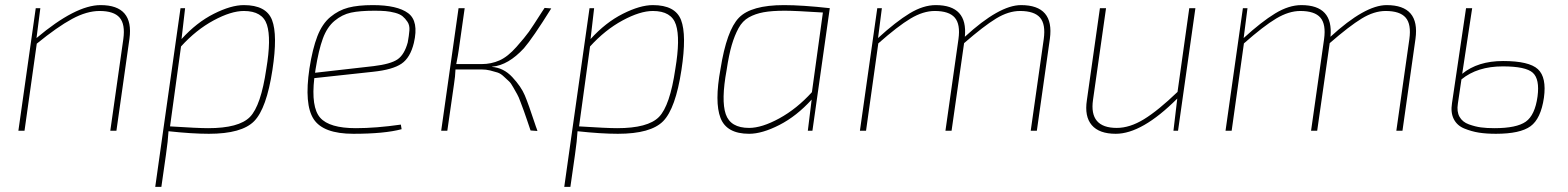

<svg xmlns="http://www.w3.org/2000/svg" viewBox="-20 -512 6143 752"><path d="M138 -480 123 -363Q276 -492 374 -492Q505 -492 487 -360L436 0H412L463 -359Q471 -417 448.5 -443Q426 -469 370 -469Q320 -469 262.5 -438Q205 -407 124 -341L76 0H52L120 -480Z M705 -480 691 -359Q750 -424 817.5 -458Q885 -492 935 -492Q1023 -492 1045.5 -433.5Q1068 -375 1047 -238Q1024 -87 975.5 -37.5Q927 12 798 12Q732 12 640 2Q638 39 630 94L612 220H588L619 0L687 -480ZM689 -330 646 -17Q755 -10 795 -10Q916 -10 959 -54Q1002 -98 1023 -242Q1043 -361 1025.5 -415Q1008 -469 935 -469Q885 -469 816.5 -432Q748 -395 689 -330Z M1550 -24 1553 -6Q1486 12 1364 12Q1246 12 1208.5 -45.5Q1171 -103 1192 -244Q1204 -321 1223 -370Q1242 -419 1274 -445.5Q1306 -472 1344 -482Q1382 -492 1440 -492Q1536 -492 1578.5 -460.5Q1621 -429 1601 -344Q1587 -286 1552.5 -262.5Q1518 -239 1442 -231L1211 -206Q1198 -92 1234 -51Q1270 -10 1374 -10Q1452 -10 1550 -24ZM1214 -227 1443 -253Q1510 -261 1537 -279.5Q1564 -298 1577 -346Q1582 -373 1583.5 -393Q1585 -413 1576 -426.5Q1567 -440 1556.5 -448.5Q1546 -457 1527 -462Q1508 -467 1490 -468.5Q1472 -470 1447 -470Q1389 -470 1354.5 -462.5Q1320 -455 1290.5 -430.5Q1261 -406 1244.5 -361Q1228 -316 1216 -241Z M1909 -251 1906 -250Q1952 -247 1986.5 -210Q2021 -173 2035.5 -138.5Q2050 -104 2076 -25Q2078 -19 2079 -16Q2080 -13 2082 -8Q2084 -3 2085 1L2058 -1Q2054 -12 2045 -39.5Q2036 -67 2032 -77Q2028 -87 2019.5 -110.5Q2011 -134 2005.5 -143Q2000 -152 1990.5 -169.5Q1981 -187 1973 -194Q1965 -201 1953 -212.5Q1941 -224 1928.5 -228Q1916 -232 1900 -236Q1884 -240 1866 -240H1764Q1763 -212 1758 -181L1732 0H1708L1776 -480H1800L1777 -318Q1774 -296 1767 -261H1866Q1904 -261 1936.5 -275.5Q1969 -290 2003 -328.5Q2037 -367 2051.5 -387.5Q2066 -408 2103 -466Q2110 -476 2113 -481L2139 -479Q2066 -362 2032 -323Q1971 -257 1909 -251Z M2307 -480 2293 -359Q2352 -424 2419.5 -458Q2487 -492 2537 -492Q2625 -492 2647.5 -433.5Q2670 -375 2649 -238Q2626 -87 2577.5 -37.5Q2529 12 2400 12Q2334 12 2242 2Q2240 39 2232 94L2214 220H2190L2221 0L2289 -480ZM2291 -330 2248 -17Q2357 -10 2397 -10Q2518 -10 2561 -54Q2604 -98 2625 -242Q2645 -361 2627.5 -415Q2610 -469 2537 -469Q2487 -469 2418.5 -432Q2350 -395 2291 -330Z M3144 0 3159 -122Q3100 -57 3032.5 -22.5Q2965 12 2914 12Q2826 12 2802 -50Q2778 -112 2802 -242Q2826 -393 2874 -442.5Q2922 -492 3051 -492Q3122 -492 3230 -480L3162 0ZM3160 -151 3203 -463Q3094 -470 3054 -470Q3003 -470 2970.5 -464Q2938 -458 2913 -444Q2888 -430 2872.5 -401.5Q2857 -373 2846 -335.5Q2835 -298 2826 -238Q2804 -119 2822.5 -65Q2841 -11 2914 -11Q2964 -11 3032.5 -48.5Q3101 -86 3160 -151Z M3434 -480 3419 -363Q3489 -427 3542.5 -459.5Q3596 -492 3645 -492Q3771 -492 3759 -368Q3894 -492 3979 -492Q4110 -492 4092 -360L4041 0H4017L4068 -359Q4076 -417 4053.5 -443Q4031 -469 3975 -469Q3930 -469 3881.5 -439.5Q3833 -410 3756 -343L3707 0H3683L3734 -359Q3742 -417 3719.5 -443Q3697 -469 3641 -469Q3596 -469 3546.5 -439.5Q3497 -410 3420 -342L3372 0H3348L3416 -480Z M4662 -480 4594 0H4576L4591 -126Q4453 12 4350 12Q4285 12 4256 -22Q4227 -56 4237 -120L4288 -480H4312L4261 -121Q4245 -11 4354 -11Q4405 -11 4460.5 -45Q4516 -79 4592 -152L4638 -480Z M4866 -480 4851 -363Q4921 -427 4974.5 -459.5Q5028 -492 5077 -492Q5203 -492 5191 -368Q5326 -492 5411 -492Q5542 -492 5524 -360L5473 0H5449L5500 -359Q5508 -417 5485.5 -443Q5463 -469 5407 -469Q5362 -469 5313.5 -439.5Q5265 -410 5188 -343L5139 0H5115L5166 -359Q5174 -417 5151.5 -443Q5129 -469 5073 -469Q5028 -469 4978.5 -439.5Q4929 -410 4852 -342L4804 0H4780L4848 -480Z M5746 -480 5707 -223Q5768 -273 5867 -273Q5969 -273 6003.5 -241Q6038 -209 6027 -129Q6015 -47 5974.5 -17.5Q5934 12 5839 12Q5801 12 5772.5 7.5Q5744 3 5715.5 -8.5Q5687 -20 5674 -45.5Q5661 -71 5667 -108L5722 -480ZM5704 -201 5690 -106Q5685 -75 5696.5 -54.5Q5708 -34 5733 -25Q5758 -16 5780.5 -13Q5803 -10 5833 -10Q5920 -10 5956 -35.5Q5992 -61 6002 -134Q6011 -202 5983.5 -227Q5956 -252 5866 -252Q5766 -252 5704 -201Z"/></svg>

Font: Exo 2.0 Thin
Style: Italic
Weight: 250
Italic angle: -8°
Designer: Natanael Gama
Version: Version 1.001;PS 001.001;hotconv 1.0.70;makeotf.lib2.5.58329